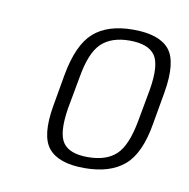

<svg xmlns="http://www.w3.org/2000/svg" viewBox="-44 -725 348 354"><g transform="rotate(10 129.5 -547.5)"><path d="M134.5 -414Q182.5 -414 209.2 -436.8Q236 -459.5 245.5 -517L256 -577Q266 -635.5 247.2 -658.2Q228.5 -681 179.5 -681Q132 -681 105.8 -658Q79.5 -635 69 -577L58.5 -517Q48.5 -459.5 67.5 -436.8Q86.5 -414 134.5 -414ZM137 -435Q103 -435 90.8 -452.5Q78.5 -470 86 -517L97 -577Q105 -624.5 123.8 -642.2Q142.5 -660 176.5 -660Q211.5 -660 224 -642.2Q236.5 -624.5 228.5 -577L217.5 -517Q209 -470 190.5 -452.5Q172 -435 137 -435Z"/></g></svg>

Font: Anybody Condensed ExtraLight
Style: Italic
Weight: 250
Width: 3
Italic angle: -10°
Version: Version 1.113;gftools[0.9.25]